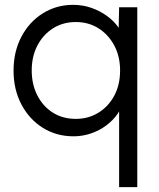

<svg xmlns="http://www.w3.org/2000/svg" viewBox="-20 -553 655 793"><path d="M472 220V-128L488 -137Q484 -109 465.5 -82.5Q447 -56 419 -35Q391 -14 356 -2Q321 10 284 10Q213 10 157 -25Q101 -60 68.5 -121.5Q36 -183 36 -261Q36 -340 68.5 -401.5Q101 -463 157 -498Q213 -533 282 -533Q322 -533 357.5 -520.5Q393 -508 422 -487Q451 -466 470 -438.5Q489 -411 493 -381L469 -387L472 -523H547V220ZM476 -262Q476 -320 452 -365Q428 -410 387 -436Q346 -462 293 -462Q240 -462 199 -436Q158 -410 134.5 -365Q111 -320 111 -262Q111 -205 134 -159.5Q157 -114 198 -88Q239 -62 293 -62Q345 -62 386.5 -87.5Q428 -113 452 -158Q476 -203 476 -262Z"/></svg>

Font: Our Lexend Light
Style: Regular
Weight: 300
Designer: Bonnie Shaver-Troup, Thomas Jockin
Foundry: Lexend
Version: Version 1.007